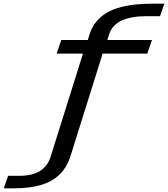

<svg xmlns="http://www.w3.org/2000/svg" viewBox="-242 -807 909 1039"><path d="M-221.5 212H-164.5Q-84 212 -23.2 194.8Q37.5 177.5 77.5 140Q117.5 102.5 137.5 44L313.5 -517H555L580.5 -590.5H339L350 -625.5Q366.5 -672.5 417 -696Q467.5 -719.5 552 -719.5H624L647.5 -787H578Q487.5 -787 420.2 -770.8Q353 -754.5 308.8 -719.2Q264.5 -684 244.5 -627L233 -590.5H89.5L64.5 -517H207L31.5 42.5Q14.5 94.5 -27.5 119.5Q-69.5 144.5 -138.5 144.5H-198Z"/></svg>

Font: Anybody SemiExpanded
Style: Italic
Weight: 400
Width: 6
Italic angle: -10°
Version: Version 1.113;gftools[0.9.25]